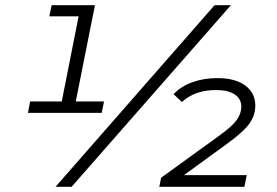

<svg xmlns="http://www.w3.org/2000/svg" viewBox="-20 -720 1069 740"><path d="M381 -329 372 -285H88L96 -329H218L283 -657H170L179 -700H346L272 -329ZM807 -700H870L256 0H194ZM689 -45H931L922 0H594L601 -35L822 -195Q874 -232 892 -257Q910 -282 910 -309Q910 -339 884.5 -356Q859 -373 812 -373Q732 -373 681 -327L649 -357Q677 -387 721 -403Q765 -419 818 -419Q886 -419 925 -390.5Q964 -362 964 -313Q964 -277 942.5 -245.5Q921 -214 858 -168Z"/></svg>

Font: Montserrat Alternates
Style: Italic
Weight: 400
Italic angle: -11.3°
Designer: Julieta Ulanovsky
Foundry: Julieta Ulanovsky
Version: Version 7.200